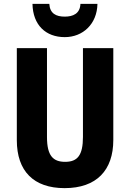

<svg xmlns="http://www.w3.org/2000/svg" viewBox="-20 -963 672 993"><path d="M484 -943H396C394 -892 357 -877 315 -877C270 -877 238 -893 235 -943H148C150 -833 217 -771 315 -771C409 -771 482 -839 484 -943ZM566 -239V-714H409V-255C409 -160 381 -126 317 -126C255 -126 223 -157 223 -254V-714H67V-238C67 -78 154 10 314 10C480 10 566 -83 566 -239Z"/></svg>

Font: Noto Sans Malayalam Condensed ExtraBold
Style: Regular
Weight: 800
Width: 3
Designer: Jelle Bosma - Monotype Design Team
Foundry: Monotype Imaging Inc.
Version: Version 2.104